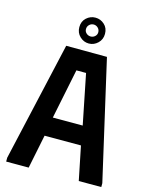

<svg xmlns="http://www.w3.org/2000/svg" viewBox="-130 -973 821 1055"><g transform="rotate(15 280.5 -445.5)"><path d="M10 0V-22L164 -700L396 -699L551 -22V0H423L384 -192H177L138 0ZM195 -300H365L308 -584H253ZM280 -744Q251 -744 229 -765Q207 -786 207 -818Q207 -851 229 -871Q251 -891 280 -891Q309 -891 331 -871Q353 -851 353 -818Q353 -786 331 -765Q309 -744 280 -744ZM245 -817Q245 -803 255.5 -793.5Q266 -784 280 -784Q294 -784 304.5 -793.5Q315 -803 315 -817Q315 -832 304.5 -842Q294 -852 280 -852Q266 -852 255.5 -842Q245 -832 245 -817Z"/></g></svg>

Font: Phudu Medium
Style: Regular
Weight: 500
Version: Version 1.005;gftools[0.9.23]